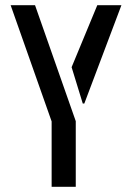

<svg xmlns="http://www.w3.org/2000/svg" viewBox="-20 -720 509 740"><path d="M179 0V-252L21 -700H115L272 -253V0ZM299 -321 256 -461 355 -700H448L305 -321Z"/></svg>

Font: Stick No Bills ExtraLight Medium
Style: Regular
Weight: 500
Version: Version 2.000